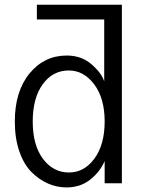

<svg xmlns="http://www.w3.org/2000/svg" viewBox="-20 -779 622 816"><path d="M119.1 -262.7Q119.1 -162.1 162.6 -104Q206.1 -45.9 273.4 -45.9Q337.9 -45.9 381.3 -105Q424.8 -164.1 424.8 -262.7Q424.8 -361.3 380.4 -420.4Q335.9 -479.5 272.5 -479.5Q204.1 -479.5 161.6 -420.9Q119.1 -362.3 119.1 -262.7ZM43 -262.7Q43 -390.6 105.5 -466.8Q168 -543 263.7 -543Q325.2 -543 367.7 -506.8Q410.2 -470.7 422.9 -433.6V-696.3H136.7V-758.8H498V0H424.8V-94.7Q405.3 -48.8 363.3 -15.6Q321.3 17.6 262.7 17.6Q222.7 17.6 185.1 1.5Q147.5 -14.6 114.7 -46.9Q82 -79.1 62.5 -134.8Q43 -190.4 43 -262.7Z"/></svg>

Font: Batunionen A1
Style: Regular
Weight: 400
Designer: HanYang I&C Co.,Ltd.
Foundry: HanYang I&C Co.,Ltd.
Version: Version 2.50; ttfautohint (v1.6)